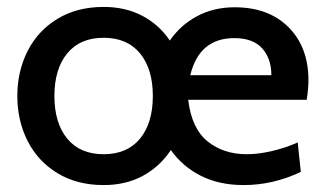

<svg xmlns="http://www.w3.org/2000/svg" viewBox="-20 -524 939 554"><path d="M865 -236H523Q533 -153 579 -116Q625 -79 692 -79Q726 -79 766 -88.5Q806 -98 839 -113L848 -28Q768 10 683 10Q613 10 560 -16.5Q507 -43 473 -91Q441 -43 392 -16.5Q343 10 279 10Q202 10 145.5 -24.5Q89 -59 59.5 -117.5Q30 -176 30 -247Q30 -318 59.5 -376.5Q89 -435 145.5 -469.5Q202 -504 279 -504Q342 -504 390.5 -478.5Q439 -453 470 -407Q501 -452 549 -477.5Q597 -503 657 -503Q755 -503 812.5 -445.5Q870 -388 870 -292Q870 -269 865 -236ZM421 -247Q421 -325 384 -370Q347 -415 279 -415Q211 -415 174 -370Q137 -325 137 -247Q137 -169 174 -124Q211 -79 279 -79Q347 -79 384 -124Q421 -169 421 -247ZM763 -307Q763 -355 736.5 -384.5Q710 -414 656 -414Q555 -414 529 -307Z"/></svg>

Font: Cabin Medium
Style: Regular
Weight: 500
Designer: Pablo Impallari
Foundry: Pablo Impallari. http://www.impallari.com Igino Marini. http://www.ikern.com
Version: Version 2.001